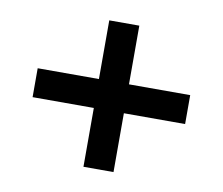

<svg xmlns="http://www.w3.org/2000/svg" viewBox="-63 -668 774 667"><g transform="rotate(10 324.0 -334.0)"><path d="M271 -75.5V-283H55V-385H271V-592H377V-385H593V-283H377V-75.5Z"/></g></svg>

Font: Geologica Thin Roman SemiBold
Style: Regular
Weight: 600
Version: Version 1.010;gftools[0.9.28]